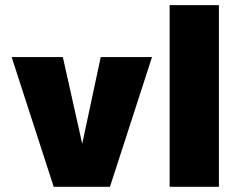

<svg xmlns="http://www.w3.org/2000/svg" viewBox="-20 -720 907 740"><path d="M24.9 -500H222.2L296.9 -166L368.2 -500H565.9L403.8 0H187Z M633.8 -700.2H823.7V0H633.8Z"/></svg>

Font: Overused Grotesk Black
Style: Regular
Weight: 900
Version: Version 0.002